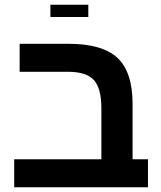

<svg xmlns="http://www.w3.org/2000/svg" viewBox="-20 -791 680 811"><path d="M267.1 -487.8H63V-606H269Q412.6 -606 476.3 -546.4Q540 -486.8 540 -351.1V-118.2H605V0H40V-118.2H408.2V-334Q408.2 -418.5 376.2 -453.1Q344.2 -487.8 267.1 -487.8ZM192.9 -719.2V-771H353V-719.2Z"/></svg>

Font: Libra Sans Modern
Style: Bold
Weight: 700
Foundry: Stefan Peev, Context Ltd
Version: Version 1.000